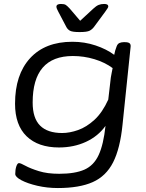

<svg xmlns="http://www.w3.org/2000/svg" viewBox="-20 -738 740 970"><path d="M272 212Q218 212 168.5 200.5Q119 189 88 172.5Q57 156 57 141Q57 119 62.5 102.5Q68 86 76 86Q84 86 108.5 99.5Q133 113 176 126.5Q219 140 279 140Q359 140 406.5 119Q454 98 478.5 45Q503 -8 513 -102Q476 -50 414.5 -21.5Q353 7 278 7Q173 7 114.5 -49.5Q56 -106 56 -214Q56 -361 132 -444Q208 -527 346 -527Q407 -527 462.5 -508.5Q518 -490 557 -461Q559 -472 562 -482.5Q565 -493 569 -503Q574 -517 584 -521Q594 -525 605 -525H610Q628 -525 634.5 -519.5Q641 -514 640 -503L599 -108Q587 12 551.5 82Q516 152 448.5 182Q381 212 272 212ZM294 -66Q332 -66 374.5 -81Q417 -96 457 -132.5Q497 -169 527 -235L540 -347Q542 -361 544.5 -371.5Q547 -382 549 -394Q510 -423 457 -439Q404 -455 348 -455Q145 -455 145 -220Q145 -141 182.5 -103.5Q220 -66 294 -66ZM506 -718Q527 -718 527 -706Q527 -702 524 -697Q521 -692 511 -678L455 -602Q446 -590 433 -583Q420 -576 382 -576Q345 -576 333 -583Q321 -590 315 -602L275 -678Q265 -696 265 -704Q265 -718 288 -718Q305 -718 312.5 -713Q320 -708 333 -694L385 -633L451 -694Q466 -708 478 -713Q490 -718 506 -718Z"/></svg>

Font: Asap Expanded Expanded Regular
Style: Italic
Weight: 400
Width: 7
Italic angle: -6°
Designer: Pablo Cosgaya
Foundry: Omnibus-Type
Version: Version 3.001; ttfautohint (v1.8.4.7-5d5b)